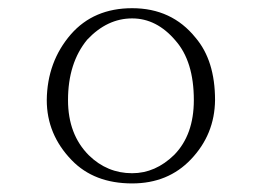

<svg xmlns="http://www.w3.org/2000/svg" viewBox="-20 -503 626 459"><path d="M295.9 -483.4Q390.6 -483.4 447.3 -413.1Q494.1 -358.4 494.1 -263.7Q493.2 -181.6 436.5 -122.1Q381.8 -64.5 295.9 -64.5Q205.1 -64.5 151.4 -120.1Q91.8 -181.6 91.8 -263.7Q92.8 -355.5 149.4 -420.9Q204.1 -483.4 295.9 -483.4ZM142.6 -263.7Q142.6 -181.6 192.4 -131.8Q236.3 -88.9 295.9 -88.9Q351.6 -88.9 396.5 -132.8Q443.4 -180.7 443.4 -263.7Q443.4 -356.4 399.4 -406.2Q354.5 -459 295.9 -459Q236.3 -459 188.5 -408.2Q142.6 -352.5 142.6 -263.7Z"/></svg>

Font: BabelStone Tangut Wenhai
Style: Regular
Weight: 400
Designer: Andrew West
Foundry: BabelStone
Version: Version 1.002 May 21, 2016